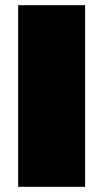

<svg xmlns="http://www.w3.org/2000/svg" viewBox="-20 -720 398 740"><path d="M308 -700V0H50V-700Z"/></svg>

Font: Pathway Extreme 28pt Black
Style: Regular
Weight: 900
Designer: Eduardo Rodriguez Tunni
Foundry: Eduardo Rodriguez Tunni
Version: Version 1.001;gftools[0.9.26]